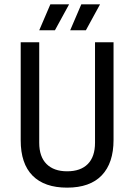

<svg xmlns="http://www.w3.org/2000/svg" viewBox="-20 -849 616 881"><path d="M501 -207Q501 -101 447 -44.5Q393 12 288 12Q184 12 129.5 -43Q75 -98 75 -205V-655H160V-194Q160 -130 193.5 -96.5Q227 -63 288 -63Q350 -63 383 -96.5Q416 -130 416 -194V-655H501ZM297 -829 232 -710H160L211 -829ZM439 -829 374 -710H302L353 -829Z"/></svg>

Font: Ropa Sans
Style: Regular
Weight: 400
Designer: Botio Nikoltchev
Foundry: Botio Nikoltchev
Version: Version 1.100